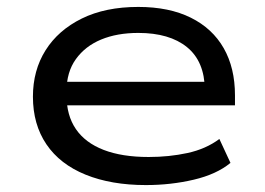

<svg xmlns="http://www.w3.org/2000/svg" viewBox="-20 -525 766 554"><path d="M401 9Q301 9 227 -21Q153 -51 114 -108.5Q75 -166 75 -246Q75 -322 111.5 -380Q148 -438 216 -471.5Q284 -505 379 -505Q468 -505 530.5 -474Q593 -443 625.5 -386Q658 -329 658 -250V-221H147V-289H596L571 -267Q570 -348 519.5 -389Q469 -430 379 -430Q318 -430 272 -411Q226 -392 199 -354.5Q172 -317 172 -262V-250Q172 -192 199 -152.5Q226 -113 279 -92.5Q332 -72 409 -72Q468 -72 521 -83.5Q574 -95 613 -124L645 -55Q605 -22 539 -6.5Q473 9 401 9Z"/></svg>

Font: Nunito Sans 7pt Expanded
Style: Regular
Weight: 400
Width: 7
Designer: Vernon Adams
Foundry: Vernon Adams
Version: Version 3.101;gftools[0.9.27]